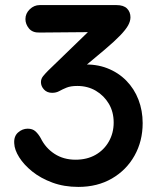

<svg xmlns="http://www.w3.org/2000/svg" viewBox="-20 -720 626 755"><path d="M288 15Q232 15 186 -2Q140 -19 107 -45.5Q74 -72 55.5 -101.5Q37 -131 36 -156Q34 -184 51 -199Q68 -214 89 -214Q108 -214 119.5 -203.5Q131 -193 140 -177Q159 -138 194.5 -115Q230 -92 277 -92Q322 -92 355.5 -111Q389 -130 408 -163.5Q427 -197 427 -238Q427 -280 408 -312Q389 -344 357 -363Q325 -382 284 -382Q258 -382 242 -375.5Q226 -369 213.5 -362Q201 -355 185 -355Q165 -355 153 -368Q141 -381 141 -397Q141 -410 149.5 -420.5Q158 -431 169 -442L357 -624L364 -594L136 -592Q108 -591 94 -608Q80 -625 80 -645Q80 -667 97 -683.5Q114 -700 136 -700H438Q466 -700 479.5 -686.5Q493 -673 493 -652Q493 -637 484 -620.5Q475 -604 453 -581Q431 -558 392 -525L288 -438L302 -466Q357 -469 401 -452Q445 -435 476.5 -403Q508 -371 524.5 -328Q541 -285 541 -236Q541 -165 509 -108Q477 -51 420 -18Q363 15 288 15Z"/></svg>

Font: National Park SemiBold
Style: Regular
Weight: 600
Designer: Andrea Herstowski, Ben Hoepner
Version: Version 1.009